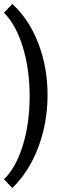

<svg xmlns="http://www.w3.org/2000/svg" viewBox="-45 -715 329 965"><path d="M-25 186Q35 128 69.5 16.5Q104 -95 104 -231Q104 -367 69.5 -479Q35 -591 -25 -651L17 -695Q101 -618 147.5 -497.5Q194 -377 194 -237.5Q194 -98 147.5 25Q101 148 17 230Z"/></svg>

Font: Galdeano
Style: Regular
Weight: 400
Designer: Dario Manuel Muhafara
Foundry: Dario Manuel Muhafara
Version: Version 1.001